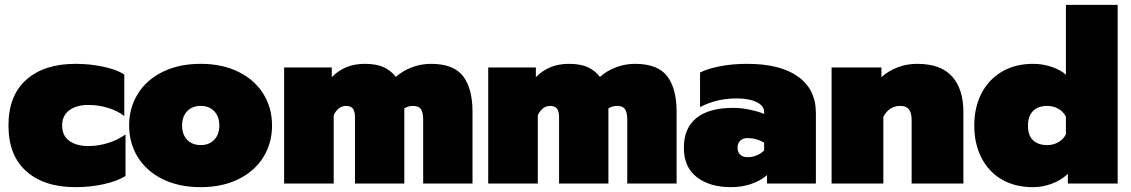

<svg xmlns="http://www.w3.org/2000/svg" viewBox="-20 -759 4677 794"><path d="M15 -240Q15 -364 89 -429.5Q163 -495 292 -495Q351 -495 406 -483.5Q461 -472 494 -451V-279Q466 -301 426.5 -313Q387 -325 346 -325Q296 -325 266.5 -303Q237 -281 237 -240Q237 -198 266.5 -176.5Q296 -155 346 -155Q386 -155 426.5 -167.5Q467 -180 499 -203V-31Q465 -10 409.5 2.5Q354 15 292 15Q163 15 89 -50.5Q15 -116 15 -240Z M514 -240Q514 -313 550 -371Q586 -429 653 -462Q720 -495 810 -495Q899 -495 966 -462Q1033 -429 1069 -371Q1105 -313 1105 -240Q1105 -167 1069 -109Q1033 -51 966 -18Q899 15 810 15Q720 15 653 -18Q586 -51 550 -109Q514 -167 514 -240ZM887 -240Q887 -277 866 -299Q845 -321 810 -321Q775 -321 754 -299Q733 -277 733 -240Q733 -203 754 -181Q775 -159 810 -159Q845 -159 866 -181Q887 -203 887 -240Z M1155 -480H1352V-440Q1406 -495 1488 -495Q1536 -495 1566 -481.5Q1596 -468 1617 -441Q1645 -466 1683 -480.5Q1721 -495 1762 -495Q1856 -495 1895 -444Q1934 -393 1934 -297V0H1730V-264Q1730 -293 1721 -307Q1712 -321 1688 -321Q1668 -321 1652 -311V0H1448V-275Q1448 -298 1439.5 -309.5Q1431 -321 1411 -321Q1379 -321 1360 -283V0H1155Z M1999 -480H2196V-440Q2250 -495 2332 -495Q2380 -495 2410 -481.5Q2440 -468 2461 -441Q2489 -466 2527 -480.5Q2565 -495 2606 -495Q2700 -495 2739 -444Q2778 -393 2778 -297V0H2574V-264Q2574 -293 2565 -307Q2556 -321 2532 -321Q2512 -321 2496 -311V0H2292V-275Q2292 -298 2283.5 -309.5Q2275 -321 2255 -321Q2223 -321 2204 -283V0H1999Z M2808 -148Q2808 -229 2860 -271Q2912 -313 3013 -313Q3044 -313 3080 -305.5Q3116 -298 3140 -288V-296Q3140 -322 3108.5 -337Q3077 -352 3026 -352Q2943 -352 2875 -316V-459Q2906 -475 2957.5 -485Q3009 -495 3070 -495Q3207 -495 3280.5 -442Q3354 -389 3354 -292V0H3152V-35Q3130 -14 3090 0.5Q3050 15 3004 15Q2915 15 2861.5 -26.5Q2808 -68 2808 -148ZM3140 -137V-169Q3108 -188 3072 -188Q3052 -188 3041 -177Q3030 -166 3030 -148Q3030 -131 3040.5 -120Q3051 -109 3072 -109Q3092 -109 3110.5 -117Q3129 -125 3140 -137Z M3419 -480H3625V-440Q3654 -466 3692 -480.5Q3730 -495 3772 -495Q3871 -495 3917.5 -442.5Q3964 -390 3964 -297V0H3750V-264Q3750 -292 3739 -306.5Q3728 -321 3703 -321Q3657 -321 3633 -276V0H3419Z M4009 -240Q4009 -315 4039 -373Q4069 -431 4124 -463Q4179 -495 4252 -495Q4292 -495 4329 -482.5Q4366 -470 4388 -450V-739H4602V0H4396V-40Q4370 -15 4331.5 0Q4293 15 4252 15Q4178 15 4123.5 -16.5Q4069 -48 4039 -106Q4009 -164 4009 -240ZM4388 -204V-276Q4378 -297 4357 -309Q4336 -321 4311 -321Q4273 -321 4252 -300Q4231 -279 4231 -239Q4231 -199 4252 -179Q4273 -159 4311 -159Q4336 -159 4357 -171Q4378 -183 4388 -204Z"/></svg>

Font: Readiness Black
Style: Regular
Weight: 900
Designer: Katatrad Team
Foundry: CadsonDemak
Version: Version 1.00;April 23, 2019;FontCreator 11.5.0.2425 64-bit; 